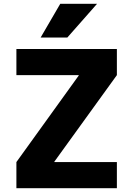

<svg xmlns="http://www.w3.org/2000/svg" viewBox="-20 -987 699 1007"><path d="M296 -967H489L333 -790H193ZM66 -730H593V-593L265 -139V-137H593V0H66V-137L393 -591V-593H66Z"/></svg>

Font: Mplus 1p ExtraBold
Style: Regular
Weight: 800
Version: Version 1.061